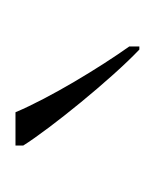

<svg xmlns="http://www.w3.org/2000/svg" viewBox="4 -810 200 248"><g transform="rotate(-90 104.0 -686.0)"><path d="M164 -606H168V-619C141 -657 102 -721 83 -766H40V-756C62 -721 126 -642 164 -606Z"/></g></svg>

Font: Noto Serif Sinhala SemiCondensed Thin
Style: Regular
Weight: 100
Width: 4
Designer: Jelle Bosma - Monotype Design Team
Foundry: Monotype Imaging Inc.
Version: Version 2.007